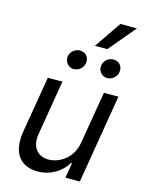

<svg xmlns="http://www.w3.org/2000/svg" viewBox="-140 -1049 866 1139"><g transform="rotate(15 292.5 -479.0)"><path d="M411.2 -223.7C394.5 -123.9 311.8 -77.8 250 -77.8C181.5 -77.8 141 -127.8 153.8 -206.3L210.2 -545.5H120.7L62.5 -198.9C40.1 -60.7 102.3 7.1 205.3 7.1C287.6 7.1 350.5 -36.9 384.6 -93H390.3L374.6 0H463.4L554.3 -545.5H465.2ZM202.1 -699.2C197.1 -665.5 222.3 -634.9 254.6 -634.9C286.6 -634.9 312.5 -659.4 317.1 -687.1C322.8 -723.4 299.4 -751.1 263.1 -751.1C235.4 -751.1 206.3 -729.4 202.1 -699.2ZM341.3 -800.8H417.6L555.4 -965.2H453.8ZM407.7 -699.2C401.6 -664.1 427.9 -634.9 460.2 -634.9C492.2 -634.9 518.1 -659.4 522.7 -687.1C528.4 -723.4 505 -751.1 468.8 -751.1C441.1 -751.1 412.6 -729.4 407.7 -699.2Z"/></g></svg>

Font: Margiela Sans Text
Style: Italic
Weight: 400
Italic angle: -9.39999°
Designer: Stefan Endress, Andreas Faust
Version: Version 1.100;FEAKit 1.0